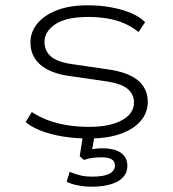

<svg xmlns="http://www.w3.org/2000/svg" viewBox="-20 -515 655 725"><path d="M317 8Q264 8 218 0.5Q172 -7 135.5 -21Q99 -35 77 -54L100 -92Q127 -74 160 -61.5Q193 -49 232.5 -42.5Q272 -36 317 -36Q395 -36 440.5 -61Q486 -86 486 -128Q486 -160 460.5 -180.5Q435 -201 373 -209L242 -228Q170 -238 132.5 -270.5Q95 -303 95 -355Q95 -394 120.5 -425.5Q146 -457 194 -476Q242 -495 312 -495Q357 -495 398.5 -487.5Q440 -480 474 -466Q508 -452 528 -431L503 -394Q479 -414 448.5 -427Q418 -440 384 -445.5Q350 -451 312 -451Q230 -451 189 -423.5Q148 -396 148 -357Q148 -323 172 -302Q196 -281 251 -273L381 -254Q460 -244 499 -213Q538 -182 538 -130Q538 -89 510.5 -57.5Q483 -26 433.5 -9Q384 8 317 8ZM327 190Q299 190 273.5 185Q248 180 232 171L243 134Q268 144 286.5 148Q305 152 328 152Q372 152 393 141Q414 130 414 110Q414 94 401.5 86.5Q389 79 363 79Q347 79 330.5 81Q314 83 297 89L281 75L296 -20H340L327 55L307 53Q328 48 341.5 46.5Q355 45 366 45Q397 45 418 52.5Q439 60 450 75Q461 90 461 111Q461 136 445.5 153.5Q430 171 399.5 180.5Q369 190 327 190Z"/></svg>

Font: Nunito Sans 10pt Expanded ExtraLight
Style: Regular
Weight: 250
Width: 7
Designer: Vernon Adams
Foundry: Vernon Adams
Version: Version 3.101;gftools[0.9.27]